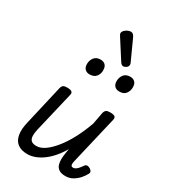

<svg xmlns="http://www.w3.org/2000/svg" viewBox="-254 -1180 1154 1313"><g transform="rotate(30 323.0 -524.0)"><path d="M183 16Q136 16 107 -5Q78 -26 70 -68.5Q62 -111 77 -173L149 -485Q154 -503 163.5 -509Q173 -515 193 -515Q221 -515 230.5 -506.5Q240 -498 235 -480L160 -163Q153 -133 154 -110Q155 -87 168 -75Q181 -63 209 -63Q242 -63 276.5 -87.5Q311 -112 346 -155.5Q381 -199 412.5 -258.5Q444 -318 470 -390L488 -485Q493 -503 503 -509Q513 -515 533 -515Q561 -515 570.5 -506.5Q580 -498 575 -480L487 -106Q483 -90 483 -79.5Q483 -69 487.5 -64.5Q492 -60 501 -60Q511 -60 520.5 -66Q530 -72 540 -83.5Q550 -95 560 -110Q567 -120 577.5 -121Q588 -122 602 -114Q615 -105 618 -96Q621 -87 615 -78Q605 -58 586.5 -36.5Q568 -15 542 0.5Q516 16 484 16Q451 16 433 4Q415 -8 408.5 -27.5Q402 -47 402.5 -71Q403 -95 407 -119L413 -156Q388 -113 360 -81Q332 -49 302 -27.5Q272 -6 242 5Q212 16 183 16ZM279 -669Q257 -669 243 -682.5Q229 -696 229 -723Q229 -751 245.5 -773Q262 -795 296 -795Q319 -795 333 -781.5Q347 -768 347 -740Q348 -712 331 -690.5Q314 -669 279 -669ZM514 -669Q491 -669 477 -682.5Q463 -696 463 -723Q463 -751 479.5 -773Q496 -795 531 -795Q553 -795 567 -781.5Q581 -768 581 -740Q581 -712 565 -690.5Q549 -669 514 -669ZM451 -832Q445 -832 438 -836.5Q431 -841 424 -853L331 -998Q327 -1005 324.5 -1009.5Q322 -1014 322 -1021Q322 -1031 331.5 -1041Q341 -1051 354.5 -1057.5Q368 -1064 380 -1064Q400 -1064 412 -1036L483 -880Q486 -875 486.5 -871Q487 -867 487 -864Q487 -850 474.5 -841Q462 -832 451 -832Z"/></g></svg>

Font: Playwrite AT
Style: Italic
Weight: 400
Italic angle: -13.0072°
Designer: Veronika Burian, José Scaglione
Foundry: TypeTogether
Version: Version 1.002